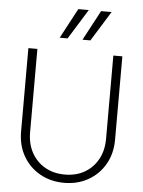

<svg xmlns="http://www.w3.org/2000/svg" viewBox="-62 -980 773 1040"><g transform="rotate(5 325.0 -460.0)"><path d="M326 12Q253 12 195 -20.5Q137 -53 103.5 -111Q70 -169 70 -245V-698H119V-245Q119 -182 145 -134.5Q171 -87 217.5 -60Q264 -33 326 -33Q388 -33 434 -60Q480 -87 506 -134.5Q532 -182 532 -245V-698H581V-245Q581 -169 547.5 -111Q514 -53 456.5 -20.5Q399 12 326 12ZM234 -769 321 -932H378L277 -769ZM358 -769 445 -932H502L401 -769Z"/></g></svg>

Font: Azeret Mono Thin Thin
Style: Regular
Weight: 250
Version: Version 1.002